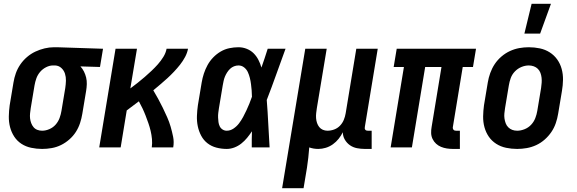

<svg xmlns="http://www.w3.org/2000/svg" viewBox="-20 -777 3040 1012"><path d="M202 8Q173 8 144.5 2Q116 -4 93 -19Q70 -34 55 -57Q40 -80 33 -107Q26 -134 26.5 -163.5Q27 -193 31 -222L51 -342Q55 -367 63.5 -391Q72 -415 87 -437Q102 -459 122.5 -476.5Q143 -494 166.5 -505Q190 -516 215 -522Q240 -528 265 -528H281L523 -520L507 -424L404 -427Q415 -415 422.5 -400Q430 -385 434 -368.5Q438 -352 437.5 -334Q437 -316 434 -298L414 -178Q410 -153 402 -128.5Q394 -104 380 -82Q366 -60 345.5 -42Q325 -24 301.5 -12.5Q278 -1 252.5 3.5Q227 8 202 8ZM202 -88Q221 -88 240.5 -96.5Q260 -105 273.5 -120.5Q287 -136 294 -155Q301 -174 304 -193L324 -313Q327 -333 327.5 -352Q328 -371 322.5 -388.5Q317 -406 303.5 -418.5Q290 -431 271 -432H259Q241 -432 222.5 -422.5Q204 -413 191 -397.5Q178 -382 171.5 -363.5Q165 -345 162 -327L142 -207Q140 -193 138.5 -179.5Q137 -166 138.5 -153Q140 -140 144.5 -128Q149 -116 157 -106.5Q165 -97 177 -92.5Q189 -88 202 -88Z M503 0 589 -520H702L667 -311Q686 -325 705 -340Q724 -355 742.5 -371Q761 -387 778.5 -403.5Q796 -420 812 -438Q828 -456 841 -477Q854 -498 858 -520H971Q967 -498 955.5 -476.5Q944 -455 929 -436Q914 -417 897 -399Q880 -381 862 -364.5Q844 -348 825.5 -332.5Q807 -317 788 -301Q801 -279 814 -255.5Q827 -232 838.5 -208Q850 -184 861 -159.5Q872 -135 879.5 -109Q887 -83 892.5 -56Q898 -29 893 0H780Q783 -22 781 -44Q779 -66 774 -87Q769 -108 762 -128Q755 -148 747.5 -167.5Q740 -187 731 -206Q722 -225 712 -243Q696 -231 680 -219Q664 -207 648 -195L616 0Z M1175 8Q1147 8 1120.5 1Q1094 -6 1073.5 -22Q1053 -38 1040.5 -61.5Q1028 -85 1022.5 -111.5Q1017 -138 1018 -166Q1019 -194 1023 -222L1043 -342Q1047 -366 1054.5 -389Q1062 -412 1074 -434Q1086 -456 1104 -474.5Q1122 -493 1143.5 -505.5Q1165 -518 1189 -523Q1213 -528 1237 -528Q1260 -528 1281 -519.5Q1302 -511 1317 -496Q1332 -481 1342 -461.5Q1352 -442 1358 -421Q1367 -446 1375 -470.5Q1383 -495 1391 -520H1485Q1460 -452 1436 -384.5Q1412 -317 1386 -250Q1391 -187 1394 -124.5Q1397 -62 1401 0H1307Q1307 -21 1307 -42.5Q1307 -64 1308 -85Q1296 -67 1282.5 -50.5Q1269 -34 1252 -20.5Q1235 -7 1215 0.5Q1195 8 1175 8ZM1175 -88Q1194 -88 1211 -99.5Q1228 -111 1240 -127Q1252 -143 1261.5 -160.5Q1271 -178 1279 -195.5Q1287 -213 1294.5 -231Q1302 -249 1308 -267Q1308 -284 1306.5 -300.5Q1305 -317 1303 -333.5Q1301 -350 1297 -366Q1293 -382 1286.5 -396.5Q1280 -411 1267 -421.5Q1254 -432 1237 -432Q1225 -432 1213.5 -427.5Q1202 -423 1193 -414.5Q1184 -406 1177 -395Q1170 -384 1165.5 -373Q1161 -362 1158.5 -350Q1156 -338 1154 -327L1134 -207Q1132 -194 1130.5 -182Q1129 -170 1129.5 -157.5Q1130 -145 1131.5 -133.5Q1133 -122 1138 -111.5Q1143 -101 1153 -94.5Q1163 -88 1175 -88Z M1467 215 1589 -520H1702L1650 -207Q1648 -194 1646.5 -180.5Q1645 -167 1646 -154Q1647 -141 1651 -129Q1655 -117 1662.5 -107.5Q1670 -98 1681.5 -93Q1693 -88 1706 -88Q1724 -88 1741.5 -94.5Q1759 -101 1772 -114.5Q1785 -128 1792 -145Q1799 -162 1802 -180L1858 -520H1971L1903 -108Q1902 -104 1902.5 -100Q1903 -96 1905.5 -93Q1908 -90 1911.5 -89Q1915 -88 1919 -88H1939V8H1903Q1882 8 1861.5 4Q1841 0 1824.5 -11.5Q1808 -23 1797.5 -41Q1787 -59 1787 -80Q1778 -62 1765 -45.5Q1752 -29 1734.5 -16.5Q1717 -4 1697 2Q1677 8 1658 8Q1645 8 1633 6Q1621 4 1610 0Q1608 27 1605 54Q1602 81 1598 107L1580 215Z M2404 8H2368Q2351 8 2335 5.5Q2319 3 2304.5 -3Q2290 -9 2278.5 -19.5Q2267 -30 2260 -44.5Q2253 -59 2252.5 -75.5Q2252 -92 2255 -108L2307 -424H2221L2151 0H2039L2109 -424H2055L2071 -520H2489L2473 -424H2419L2367 -108Q2366 -104 2367 -100Q2368 -96 2370.5 -93Q2373 -90 2376.5 -89Q2380 -88 2384 -88H2404Z M2706 8Q2676 8 2647.5 2Q2619 -4 2595.5 -19Q2572 -34 2556.5 -56.5Q2541 -79 2533.5 -106.5Q2526 -134 2526.5 -163.5Q2527 -193 2531 -222L2551 -342Q2555 -367 2564 -392Q2573 -417 2587.5 -439Q2602 -461 2623 -479Q2644 -497 2668 -508Q2692 -519 2717 -523.5Q2742 -528 2767 -528Q2797 -528 2825.5 -522Q2854 -516 2877.5 -501Q2901 -486 2917 -463.5Q2933 -441 2940.5 -413.5Q2948 -386 2947.5 -356.5Q2947 -327 2942 -298L2922 -178Q2918 -153 2909.5 -128Q2901 -103 2886 -81Q2871 -59 2850.5 -41Q2830 -23 2806 -12Q2782 -1 2756.5 3.5Q2731 8 2706 8ZM2706 -88Q2725 -88 2745 -96Q2765 -104 2779.5 -119.5Q2794 -135 2801.5 -154.5Q2809 -174 2812 -193L2832 -313Q2834 -327 2835 -340.5Q2836 -354 2834.5 -367.5Q2833 -381 2828.5 -393Q2824 -405 2815 -414Q2806 -423 2793.5 -427.5Q2781 -432 2767 -432Q2748 -432 2728.5 -424Q2709 -416 2694 -400.5Q2679 -385 2672 -365.5Q2665 -346 2662 -327L2642 -207Q2640 -193 2638.5 -179.5Q2637 -166 2639 -152.5Q2641 -139 2645.5 -127Q2650 -115 2659 -106Q2668 -97 2680 -92.5Q2692 -88 2706 -88ZM2744 -600 2782 -757H2884L2827 -600Z"/></svg>

Font: Iosevka Term Curly Oblique
Style: Bold
Weight: 700
Italic angle: -9°
Designer: Belleve Invis
Foundry: Belleve Invis
Version: Version 32.3.0